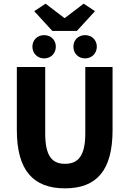

<svg xmlns="http://www.w3.org/2000/svg" viewBox="-20 -1017 707 1049"><path d="M335 12C508 12 595 -86 595 -306V-651H446V-289C446 -165 407 -122 335 -122C264 -122 227 -165 227 -289V-651H72V-306C72 -86 162 12 335 12ZM266 -848H400L499 -956L437 -997L335 -919H331L229 -997L167 -956ZM221 -698C259 -698 285 -726 285 -762C285 -798 259 -825 221 -825C184 -825 157 -798 157 -762C157 -726 184 -698 221 -698ZM445 -698C482 -698 509 -726 509 -762C509 -798 482 -825 445 -825C407 -825 381 -798 381 -762C381 -726 407 -698 445 -698Z"/></svg>

Font: Source Sans Pro
Style: Bold
Weight: 700
Designer: Paul D. Hunt
Foundry: Adobe Systems Incorporated
Version: Version 3.006;hotconv 1.0.111;makeotfexe 2.5.65597